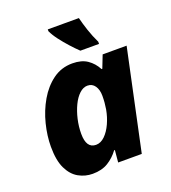

<svg xmlns="http://www.w3.org/2000/svg" viewBox="-140 -871 880 986"><g transform="rotate(-20 300.0 -378.0)"><path d="M198 10Q157 10 121.5 -10Q86 -30 64.5 -74.5Q43 -119 43 -194Q43 -253 59 -317Q75 -381 107 -436Q139 -491 185.5 -525Q232 -559 292 -559Q342 -559 373.5 -537.5Q405 -516 424 -480H428L455 -549H586L469 0H340L346 -66H342Q317 -32 282.5 -11Q248 10 198 10ZM265 -124Q291 -124 313.5 -146Q336 -168 352 -203Q368 -238 375 -277Q378 -295 379.5 -312.5Q381 -330 381 -350Q381 -383 366.5 -404Q352 -425 326 -425Q303 -425 282 -405.5Q261 -386 245.5 -353.5Q230 -321 221 -282Q212 -243 212 -203Q212 -124 265 -124ZM354 -606Q333 -626 309.5 -652Q286 -678 265.5 -705Q245 -732 234 -756V-766H404Q412 -733 425 -694Q438 -655 456 -618V-606Z"/></g></svg>

Font: Noto Sans ExtraBold
Style: Italic
Weight: 800
Italic angle: -12°
Designer: Monotype Design Team
Foundry: Monotype Imaging Inc.
Version: Version 2.013; ttfautohint (v1.8.4.7-5d5b)